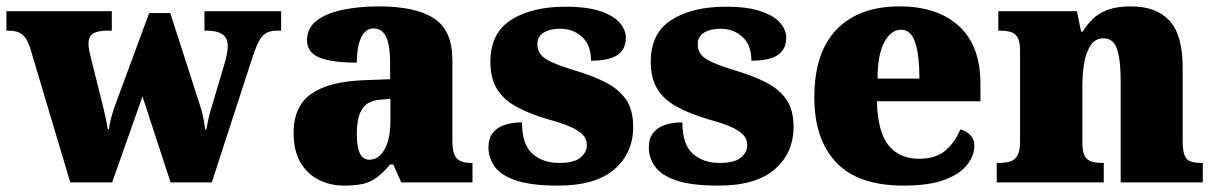

<svg xmlns="http://www.w3.org/2000/svg" viewBox="-26 -571 3809 601"><path d="M68 -422Q61 -443 52 -454.5Q43 -466 30.5 -470.5Q18 -475 -2 -475H-6V-536H324V-475H311Q281 -475 266 -466.5Q251 -458 251 -433Q251 -425 253.5 -412Q256 -399 259 -388L284 -288Q290 -264 295.5 -242Q301 -220 305 -201Q309 -182 311 -167H315Q317 -183 321 -198.5Q325 -214 330 -229Q335 -244 340 -257L441 -530H507L602 -235Q605 -226 607 -217Q609 -208 611 -199Q613 -190 614 -181.5Q615 -173 616 -166H620Q624 -189 628 -205.5Q632 -222 638 -241L678 -376Q682 -389 684.5 -403.5Q687 -418 687 -426Q687 -452 670.5 -463.5Q654 -475 621 -475H614V-536H854V-475H841Q822 -475 809 -468.5Q796 -462 786.5 -445.5Q777 -429 766 -397L637 0H508L420 -269L325 0H194Z M1051 10Q1008 10 972 -8Q936 -26 914.5 -62.5Q893 -99 893 -155Q893 -238 948 -277Q1003 -316 1114 -320L1195 -323V-375Q1195 -412 1189.5 -435.5Q1184 -459 1172.5 -470.5Q1161 -482 1143 -482Q1127 -482 1115.5 -470Q1104 -458 1097.5 -434.5Q1091 -411 1091 -375Q1012 -375 973.5 -391Q935 -407 935 -445Q935 -483 965.5 -506.5Q996 -530 1047.5 -540.5Q1099 -551 1160 -551Q1275 -551 1332.5 -513.5Q1390 -476 1390 -383V-131Q1390 -104 1395.5 -89Q1401 -74 1414 -67.5Q1427 -61 1449 -61H1453V0H1230L1205 -56H1195Q1173 -30 1153.5 -15.5Q1134 -1 1110.5 4.5Q1087 10 1051 10ZM1130 -71Q1150 -71 1165 -86Q1180 -101 1188 -128Q1196 -155 1196 -191V-262L1165 -259Q1137 -257 1121 -244.5Q1105 -232 1098 -209Q1091 -186 1091 -152Q1091 -126 1095 -107.5Q1099 -89 1108 -80Q1117 -71 1130 -71Z M1721 10Q1637 10 1589.5 -6Q1542 -22 1522.5 -49.5Q1503 -77 1503 -109Q1503 -138 1517 -155.5Q1531 -173 1555 -180.5Q1579 -188 1608 -188Q1608 -119 1640.5 -90Q1673 -61 1724 -61Q1772 -61 1791.5 -78Q1811 -95 1811 -117Q1811 -136 1798 -149.5Q1785 -163 1758.5 -174.5Q1732 -186 1691 -197Q1630 -215 1589.5 -237.5Q1549 -260 1529 -293.5Q1509 -327 1509 -378Q1509 -467 1573.5 -508.5Q1638 -550 1744 -550Q1813 -550 1854.5 -535.5Q1896 -521 1914.5 -499Q1933 -477 1933 -453Q1933 -417 1907 -399Q1881 -381 1824 -381Q1824 -430 1796 -455.5Q1768 -481 1727 -481Q1696 -481 1676 -469Q1656 -457 1656 -432Q1656 -414 1666.5 -400.5Q1677 -387 1703 -375.5Q1729 -364 1775 -350Q1829 -334 1870 -313Q1911 -292 1933.5 -259.5Q1956 -227 1956 -174Q1956 -92 1897 -41Q1838 10 1721 10Z M2223 10Q2139 10 2091.5 -6Q2044 -22 2024.5 -49.5Q2005 -77 2005 -109Q2005 -138 2019 -155.5Q2033 -173 2057 -180.5Q2081 -188 2110 -188Q2110 -119 2142.5 -90Q2175 -61 2226 -61Q2274 -61 2293.5 -78Q2313 -95 2313 -117Q2313 -136 2300 -149.5Q2287 -163 2260.5 -174.5Q2234 -186 2193 -197Q2132 -215 2091.5 -237.5Q2051 -260 2031 -293.5Q2011 -327 2011 -378Q2011 -467 2075.5 -508.5Q2140 -550 2246 -550Q2315 -550 2356.5 -535.5Q2398 -521 2416.5 -499Q2435 -477 2435 -453Q2435 -417 2409 -399Q2383 -381 2326 -381Q2326 -430 2298 -455.5Q2270 -481 2229 -481Q2198 -481 2178 -469Q2158 -457 2158 -432Q2158 -414 2168.5 -400.5Q2179 -387 2205 -375.5Q2231 -364 2277 -350Q2331 -334 2372 -313Q2413 -292 2435.5 -259.5Q2458 -227 2458 -174Q2458 -92 2399 -41Q2340 10 2223 10Z M2802 10Q2660 10 2591.5 -62.5Q2523 -135 2523 -266Q2523 -407 2593 -479Q2663 -551 2790 -551Q2908 -551 2975.5 -489.5Q3043 -428 3043 -309V-254H2719Q2721 -160 2754.5 -117Q2788 -74 2852 -74Q2903 -74 2933.5 -100Q2964 -126 2980 -166Q2999 -161 3011.5 -148Q3024 -135 3024 -115Q3024 -85 3002 -56Q2980 -27 2931.5 -8.5Q2883 10 2802 10ZM2852 -325Q2852 -399 2838.5 -438.5Q2825 -478 2795 -478Q2763 -478 2742 -439Q2721 -400 2721 -325Z M3094 0V-61H3098Q3121 -61 3136 -65.5Q3151 -70 3159 -84.5Q3167 -99 3167 -128V-412Q3167 -439 3160 -452.5Q3153 -466 3139 -470.5Q3125 -475 3103 -475H3099V-536H3345L3358 -472H3363Q3376 -493 3394 -511Q3412 -529 3441 -540Q3470 -551 3514 -551Q3594 -551 3635 -506Q3676 -461 3676 -360V-131Q3676 -101 3681.5 -86Q3687 -71 3700 -66Q3713 -61 3735 -61H3739V0H3482V-317Q3482 -381 3471 -416Q3460 -451 3428 -451Q3403 -451 3388.5 -430Q3374 -409 3368 -375Q3362 -341 3362 -301V-125Q3362 -98 3368.5 -84.5Q3375 -71 3389 -66Q3403 -61 3425 -61H3429V0Z"/></svg>

Font: Noto Serif Gujarati Black
Style: Regular
Weight: 900
Version: Version 2.102